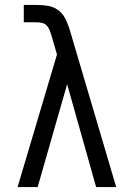

<svg xmlns="http://www.w3.org/2000/svg" viewBox="-20 -755 540 775"><path d="M51 0 210 -535 187 -614Q184 -624 180 -634Q176 -644 168.5 -652Q161 -660 150 -662.5Q139 -665 129 -665H76V-735H129Q151 -735 173 -731.5Q195 -728 213 -715.5Q231 -703 241.5 -683.5Q252 -664 259 -643Q260 -640 260.5 -638Q261 -636 262 -633L449 0H368L251 -415L132 0Z"/></svg>

Font: Iosevka Algr
Style: Regular
Weight: 400
Monospace: yes
Designer: Belleve Invis
Foundry: Belleve Invis
Version: Version 26.0.2; ttfautohint (v1.8.3)